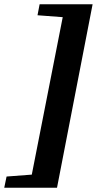

<svg xmlns="http://www.w3.org/2000/svg" viewBox="-93 -719 464 906"><path d="M-73 167 -62 114 57 105 203 -638 84 -647 94 -699H344L176 167Z"/></svg>

Font: Manuale ExtraBold
Style: Italic
Weight: 800
Italic angle: -11°
Designer: Eduardo Tunni / Pablo Cosgaya
Foundry: Eduardo Tunni / Pablo Cosgaya
Version: Version 1.002